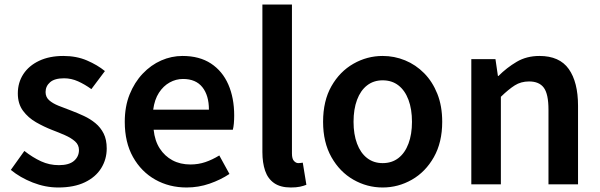

<svg xmlns="http://www.w3.org/2000/svg" viewBox="-20 -817 2658 851"><path d="M238 14Q181 14 125 -8Q69 -30 28 -64L88 -148Q125 -119 162 -102Q199 -85 241 -85Q286 -85 308 -104Q330 -123 330 -152Q330 -175 312.5 -190.5Q295 -206 267.5 -218Q240 -230 211 -241Q175 -255 140 -275Q105 -295 82 -326Q59 -357 59 -403Q59 -451 83.5 -488.5Q108 -526 153.5 -547.5Q199 -569 261 -569Q319 -569 365.5 -549Q412 -529 445 -502L385 -422Q356 -443 326 -456.5Q296 -470 264 -470Q222 -470 202 -452.5Q182 -435 182 -409Q182 -387 197.5 -373Q213 -359 239 -348.5Q265 -338 295 -327Q324 -316 352 -303Q380 -290 403 -271Q426 -252 439.5 -225Q453 -198 453 -159Q453 -111 428.5 -71.5Q404 -32 356 -9Q308 14 238 14Z M807 14Q730 14 668 -21Q606 -56 569.5 -121Q533 -186 533 -277Q533 -345 554.5 -398.5Q576 -452 612.5 -490.5Q649 -529 694.5 -549Q740 -569 789 -569Q864 -569 915 -535.5Q966 -502 992 -442.5Q1018 -383 1018 -305Q1018 -286 1016.5 -269.5Q1015 -253 1012 -242H661Q666 -193 688 -159Q710 -125 744.5 -106.5Q779 -88 824 -88Q859 -88 890 -98.5Q921 -109 952 -128L997 -46Q958 -20 909 -3Q860 14 807 14ZM659 -331H906Q906 -394 877 -430.5Q848 -467 791 -467Q760 -467 732 -451.5Q704 -436 684.5 -406Q665 -376 659 -331Z M1269 14Q1223 14 1195 -5.5Q1167 -25 1155 -60.5Q1143 -96 1143 -143V-797H1274V-137Q1274 -113 1283 -103.5Q1292 -94 1302 -94Q1306 -94 1310 -94.5Q1314 -95 1322 -96L1338 2Q1326 7 1309.5 10.5Q1293 14 1269 14Z M1676 14Q1607 14 1546.5 -20.5Q1486 -55 1449 -120.5Q1412 -186 1412 -277Q1412 -370 1449 -435Q1486 -500 1546.5 -534.5Q1607 -569 1676 -569Q1728 -569 1775.5 -549.5Q1823 -530 1860 -492.5Q1897 -455 1918.5 -401Q1940 -347 1940 -277Q1940 -186 1903 -120.5Q1866 -55 1805.5 -20.5Q1745 14 1676 14ZM1676 -94Q1717 -94 1746 -116.5Q1775 -139 1790.5 -180.5Q1806 -222 1806 -277Q1806 -333 1790.5 -374.5Q1775 -416 1746 -438.5Q1717 -461 1676 -461Q1636 -461 1607 -438.5Q1578 -416 1562.5 -374.5Q1547 -333 1547 -277Q1547 -222 1562.5 -180.5Q1578 -139 1607 -116.5Q1636 -94 1676 -94Z M2069 0V-555H2176L2187 -480H2189Q2226 -517 2270 -543Q2314 -569 2371 -569Q2460 -569 2501 -511Q2542 -453 2542 -348V0H2411V-331Q2411 -400 2390.5 -428Q2370 -456 2325 -456Q2289 -456 2261.5 -438.5Q2234 -421 2200 -388V0Z"/></svg>

Font: Noto Sans JP Thin SemiBold
Style: Regular
Weight: 600
Version: Version 2.004-H2;hotconv 1.0.118;makeotfexe 2.5.65603